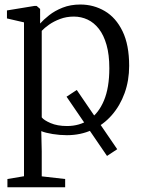

<svg xmlns="http://www.w3.org/2000/svg" viewBox="-20 -572 608 828"><path d="M441.5 100.5 267 -155 311 -184 485.5 71.5ZM12 235.5V200L83.5 188V-475.5L10 -492.5V-527L129 -546.5H138L153 -533.5V-470.5Q167.5 -487 191.8 -506.2Q216 -525.5 250 -539Q284 -552.5 326.5 -552.5Q384 -552.5 432 -524.2Q480 -496 508.5 -437.2Q537 -378.5 537 -288Q537 -225 517.5 -170.8Q498 -116.5 462.2 -75.5Q426.5 -34.5 377.2 -11.8Q328 11 268.5 11Q238 11 207 6Q176 1 158 -6.5L160 80V188.5L261 200V235.5ZM269 -28.5Q323 -28.5 364 -55.8Q405 -83 428.2 -138.2Q451.5 -193.5 451.5 -278Q451.5 -336 439.5 -378.2Q427.5 -420.5 406.5 -447.5Q385.5 -474.5 357.8 -487.5Q330 -500.5 298.5 -500.5Q266.5 -500.5 239.2 -490.2Q212 -480 191.8 -465.8Q171.5 -451.5 160 -439V-66Q168.5 -54 198 -41.2Q227.5 -28.5 269 -28.5Z"/></svg>

Font: Merriweather 60pt Light
Style: Regular
Weight: 300
Version: Version 2.100